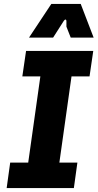

<svg xmlns="http://www.w3.org/2000/svg" viewBox="-20 -960 498 980"><path d="M14 0 32 -130H124L186 -570H94L113 -700H456L437 -570H345L283 -130H375L357 0ZM128 -768 242 -940H392L458 -768H341L319 -824V-852Q319 -859 315 -860Q311 -861 306 -854L251 -768Z"/></svg>

Font: Finlandica
Style: Italic
Weight: 400
Italic angle: -8°
Designer: Niklas Ekholm, Juho Hiilivirta, Jaakko Suomalainen
Foundry: Helsinki Type Studio
Version: Version 1.064